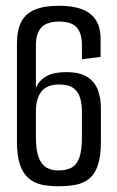

<svg xmlns="http://www.w3.org/2000/svg" viewBox="-20 -644 406 668"><path d="M183 4Q154 4 127.5 -1Q101 -6 81 -22.5Q61 -39 50 -69.5Q39 -100 39 -151V-493Q39 -538 53.5 -567Q68 -596 100.5 -610Q133 -624 186 -624Q234 -624 266 -611.5Q298 -599 314 -573.5Q330 -548 330 -508V-446L265 -438V-488Q265 -528 247 -548.5Q229 -569 186 -569Q143 -569 124 -548.5Q105 -528 105 -488V-336Q111 -359 137 -376Q163 -393 211 -393Q259 -393 285 -375.5Q311 -358 321 -329.5Q331 -301 331 -267V-151Q331 -100 320.5 -69Q310 -38 290 -22Q270 -6 243 -1Q216 4 183 4ZM182 -51Q209 -51 227.5 -60Q246 -69 255.5 -94Q265 -119 265 -167V-258Q265 -281 259 -302.5Q253 -324 236 -337Q219 -350 185 -350Q143 -350 124 -325.5Q105 -301 105 -258V-167Q105 -119 115.5 -94Q126 -69 143.5 -60Q161 -51 182 -51Z"/></svg>

Font: Smooch Sans Thin Medium
Style: Regular
Weight: 500
Version: Version 1.010